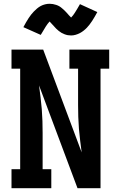

<svg xmlns="http://www.w3.org/2000/svg" viewBox="-20 -998 640 1018"><path d="M41 0V-101H87V-634H41V-735H209L413 -190Q409 -221 405 -252.5Q401 -284 398.5 -315.5Q396 -347 395 -378.5Q394 -410 394 -441V-634H348V-735H559V-634H513V0H391L187 -545Q191 -514 195 -482.5Q199 -451 201.5 -419.5Q204 -388 205 -356.5Q206 -325 206 -294V-101H252V0ZM357 -810Q348 -810 339.5 -811.5Q331 -813 322 -816.5Q313 -820 306 -824Q299 -828 291.5 -834Q284 -840 277.5 -846.5Q271 -853 266 -859Q261 -865 254 -872Q247 -879 243 -884Q237 -877 232.5 -871.5Q228 -866 222.5 -857Q217 -848 210.5 -837Q204 -826 196 -813L104 -854Q111 -868 118 -879.5Q125 -891 131.5 -901.5Q138 -912 145 -920.5Q152 -929 159 -936.5Q166 -944 176 -952.5Q186 -961 196.5 -966.5Q207 -972 219 -975Q231 -978 243 -978Q252 -978 260.5 -976.5Q269 -975 278 -972Q287 -969 294 -965Q301 -961 308.5 -954.5Q316 -948 322.5 -942Q329 -936 334 -930Q339 -924 345.5 -917Q352 -910 357 -905Q363 -911 367.5 -917Q372 -923 377.5 -931.5Q383 -940 389.5 -951Q396 -962 404 -976L496 -934Q489 -921 482 -909Q475 -897 468.5 -887Q462 -877 455 -868Q448 -859 441 -851.5Q434 -844 424 -836Q414 -828 403.5 -822.5Q393 -817 381 -813.5Q369 -810 357 -810Z"/></svg>

Font: Iosevka Curly Slab Extended
Style: Bold
Weight: 700
Width: 7
Monospace: yes
Designer: Belleve Invis
Foundry: Belleve Invis
Version: Version 11.1.0; ttfautohint (v1.8.3)